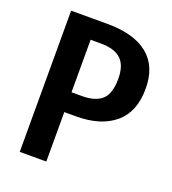

<svg xmlns="http://www.w3.org/2000/svg" viewBox="-128 -787 789 883"><g transform="rotate(20 267.0 -345.5)"><path d="M248 -691Q377 -691 445.5 -635.5Q514 -580 514 -471Q514 -357 445.5 -299.5Q377 -242 257 -242H199V0H69V-691ZM249 -339Q316 -339 348 -368.5Q380 -398 380 -471Q380 -536 348 -566Q316 -596 249 -596H199V-339Z"/></g></svg>

Font: Fira Sans Condensed Medium
Style: Regular
Weight: 500
Width: 3
Designer: Carrois Corporate & Edenspiekermann AG
Foundry: Carrois Corporate GbR & Edenspiekermann AG
Version: Version 4.203;PS 004.203;hotconv 1.0.88;makeotf.lib2.5.64775